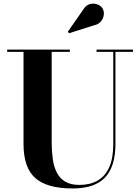

<svg xmlns="http://www.w3.org/2000/svg" viewBox="-20 -1023 773 1057"><path d="M712 -750V-737.5H615.5V-230Q615.5 -106.5 558.5 -46Q501.5 14.5 379.5 14.5Q238.5 14.5 174 -43Q109.5 -100.5 109.5 -230V-737.5H19.5V-750H364.5V-737.5H264.5V-240Q264.5 -190.5 270.5 -147.8Q276.5 -105 292.8 -73Q309 -41 339.2 -23Q369.5 -5 417.5 -5Q474 -5 515.8 -28Q557.5 -51 580.5 -100.5Q603.5 -150 603.5 -230V-737.5H511.5V-750ZM360 -840 353.5 -848.5 438.5 -970.5Q453 -994.5 474 -1000.2Q495 -1006 514.2 -999.5Q533.5 -993 543 -979Q553.5 -963 551.5 -942.5Q549.5 -922 536 -905.5Q522.5 -889 498.5 -884Z"/></svg>

Font: Bodoni Moda 18pt
Style: Bold
Weight: 700
Designer: Owen Earl
Foundry: indestructible type
Version: Version 2.004